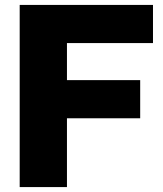

<svg xmlns="http://www.w3.org/2000/svg" viewBox="-20 -760 662 780"><path d="M60 0V-740H601.5V-585H252V0ZM180.5 -279.5V-434.5H549.5V-279.5Z"/></svg>

Font: Encode Sans Condensed Thin ExtraBold
Style: Regular
Weight: 800
Version: Version 3.002